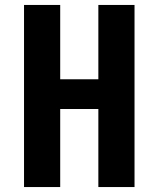

<svg xmlns="http://www.w3.org/2000/svg" viewBox="-20 -755 640 775"><path d="M77 0V-735H223V-435H377V-735H523V0H377V-315H223V0Z"/></svg>

Font: Iosevka Curly Heavy Extended
Style: Regular
Weight: 900
Width: 7
Monospace: yes
Designer: Belleve Invis
Foundry: Belleve Invis
Version: Version 11.1.0; ttfautohint (v1.8.3)